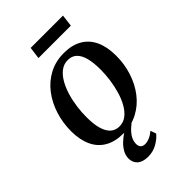

<svg xmlns="http://www.w3.org/2000/svg" viewBox="-269 -794 1090 1090"><g transform="rotate(-45 276.0 -249.5)"><path d="M318.5 -551Q384 -551 428.5 -525Q473 -499 495.8 -450Q518.5 -401 518.5 -331Q519 -264.5 499.5 -203Q480 -141.5 443 -93Q406 -44.5 353.2 -16.5Q300.5 11.5 234 11.5Q169.5 11.5 124.8 -14.2Q80 -40 57.2 -89Q34.5 -138 34 -206.5Q34 -274 53.5 -336Q73 -398 110 -446.5Q147 -495 199.8 -523Q252.5 -551 318.5 -551ZM306.5 -507Q274.5 -507 249.5 -488Q224.5 -469 206 -437Q187.5 -405 175.5 -365Q163.5 -325 157.8 -282.5Q152 -240 152.5 -200.5Q152.5 -143.5 163.8 -106.2Q175 -69 196.2 -50.8Q217.5 -32.5 248 -32.5Q279.5 -32.5 304.2 -51.2Q329 -70 347.2 -102Q365.5 -134 377.2 -174Q389 -214 394.8 -256.2Q400.5 -298.5 400.5 -337.5Q400.5 -392.5 390.5 -430.2Q380.5 -468 359.8 -487.5Q339 -507 306.5 -507ZM241 204.5Q198 204 176.5 184.2Q155 164.5 155 133Q155 108.5 167 86.5Q179 64.5 199 45.2Q219 26 243.8 9.8Q268.5 -6.5 294.5 -19.5L316 -32.5L339.5 -19Q309.5 0.5 288 20.5Q266.5 40.5 255.2 61.2Q244 82 244 103.5Q243.5 122 253.2 131.8Q263 141.5 280.5 141.5Q298 141.5 317.2 133Q336.5 124.5 354.5 109L366.5 143Q349 165.5 315.8 185Q282.5 204.5 241 204.5ZM206.5 -704.5H466L457 -632.5H197Z"/></g></svg>

Font: Merriweather 60pt Medium
Style: Italic
Weight: 500
Italic angle: -7.8°
Version: Version 2.101